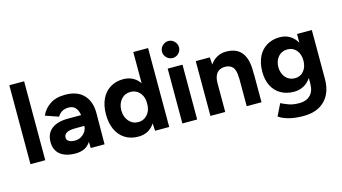

<svg xmlns="http://www.w3.org/2000/svg" viewBox="-99 -1106 3011 1692"><g transform="rotate(-15 1406.5 -260.5)"><path d="M56 -720H191V0H56Z M604 -57Q562 12 466 12Q376 12 326.5 -28Q277 -68 277 -141Q277 -220 330 -261Q383 -302 480 -302H599Q585 -395 508 -395Q442 -395 408 -339L289 -380Q313 -436 367.5 -474Q422 -512 508 -512Q620 -512 678 -449.5Q736 -387 734 -277L732 0H606ZM490 -99Q521 -99 546.5 -114Q572 -129 587 -153Q602 -177 602 -203H528Q467 -203 441 -188.5Q415 -174 415 -145Q415 -124 435 -111.5Q455 -99 490 -99Z M1189 -68Q1137 12 1038 12Q970 12 918.5 -20Q867 -52 839.5 -111.5Q812 -171 812 -250Q812 -330 839.5 -389Q867 -448 918.5 -480Q970 -512 1038 -512Q1086 -512 1124 -492Q1162 -472 1187 -435V-720H1322V0H1193ZM1072 -112Q1118 -112 1150 -144.5Q1182 -177 1187 -230V-270Q1182 -323 1150 -355Q1118 -387 1071 -387Q1019 -387 985.5 -348.5Q952 -310 952 -250Q952 -190 986 -151Q1020 -112 1072 -112Z M1442 -500H1577V0H1442ZM1432 -656Q1432 -688 1455.5 -711Q1479 -734 1510 -734Q1541 -734 1564 -711Q1587 -688 1587 -656Q1587 -625 1564.5 -602Q1542 -579 1510 -579Q1478 -579 1455 -602Q1432 -625 1432 -656Z M1698 -500H1826L1831 -433Q1856 -471 1893.5 -491.5Q1931 -512 1977 -512Q2164 -512 2163 -283V-256H2164V0H2029V-256H2028Q2028 -328 2003.5 -356.5Q1979 -385 1933 -385Q1884 -385 1858.5 -353.5Q1833 -322 1833 -263V0H1698Z M2268 158 2321 50Q2358 69 2395.5 81.5Q2433 94 2488 94Q2549 94 2585.5 57.5Q2622 21 2622 -50V-99Q2596 -59 2556 -37Q2516 -15 2466 -15Q2398 -15 2346.5 -44.5Q2295 -74 2267.5 -128.5Q2240 -183 2240 -256Q2240 -334 2267.5 -392Q2295 -450 2346.5 -481Q2398 -512 2466 -512Q2517 -512 2556.5 -488.5Q2596 -465 2622 -421V-500H2757V-55Q2757 72 2687 142.5Q2617 213 2493 213Q2413 213 2357 197.5Q2301 182 2268 158ZM2505 -128Q2555 -128 2585.5 -165Q2616 -202 2616 -260Q2616 -318 2585 -354.5Q2554 -391 2504 -391Q2452 -391 2420 -354.5Q2388 -318 2387 -260Q2388 -202 2420.5 -165Q2453 -128 2505 -128Z"/></g></svg>

Font: Oak Sans
Style: Bold
Weight: 700
Designer: Erik Kennedy, Walven
Foundry: Erik Kennedy, Walven
Version: Version 1.000